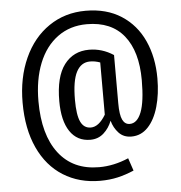

<svg xmlns="http://www.w3.org/2000/svg" viewBox="-60 -757 967 1026"><g transform="rotate(-5 423.5 -244.0)"><path d="M788 -307Q788 -223 768.5 -155Q749 -87 712 -48Q675 -9 623 -9Q581 -9 555 -37Q529 -65 519 -103Q504 -64 474.5 -37.5Q445 -11 403 -11Q332 -11 293.5 -68.5Q255 -126 255 -231Q255 -362 304 -426.5Q353 -491 437 -491Q507 -491 568 -451V-193Q568 -130 581 -103.5Q594 -77 620 -77Q660 -77 682 -133Q704 -189 704 -305Q704 -459 636 -543.5Q568 -628 437 -628Q347 -628 280.5 -579.5Q214 -531 179 -443.5Q144 -356 144 -240Q144 -60 220.5 39.5Q297 139 437 139Q516 139 595 105L618 173Q574 192 530.5 202Q487 212 436 212Q324 212 238.5 158.5Q153 105 106 3Q59 -99 59 -240Q59 -373 106.5 -478Q154 -583 240 -641.5Q326 -700 437 -700Q549 -700 628 -649Q707 -598 747.5 -509Q788 -420 788 -307ZM491 -138V-418Q464 -428 437 -428Q389 -428 364 -380.5Q339 -333 339 -231Q339 -149 356.5 -112.5Q374 -76 411 -76Q454 -76 491 -138Z"/></g></svg>

Font: Fira Sans Extra Condensed
Style: Regular
Weight: 400
Width: 1
Designer: Carrois Corporate & Edenspiekermann AG
Foundry: Carrois Corporate GbR & Edenspiekermann AG
Version: Version 4.203